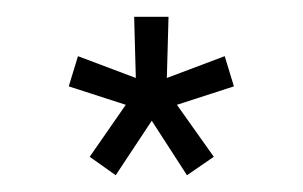

<svg xmlns="http://www.w3.org/2000/svg" viewBox="-20 -733 361 229"><path d="M87 -546 130 -608 62 -630 73 -666 142 -640 140 -713H181L179 -640L248 -666L259 -630L191 -608L235 -546L203 -524L161 -589L118 -524Z"/></svg>

Font: Raleway Thin
Style: Regular
Weight: 400
Version: Version 4.026